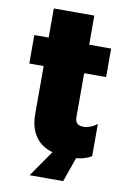

<svg xmlns="http://www.w3.org/2000/svg" viewBox="-88 -702 610 896"><g transform="rotate(10 217.0 -254.0)"><path d="M289 25Q186 25 139.5 -20Q93 -65 93 -147V-374H25V-509H93V-647H285V-509H389V-374H285V-164Q285 -145 295.5 -136Q306 -127 326 -127Q340 -127 358 -134Q376 -141 389 -152V1Q364 15 338.5 20Q313 25 289 25ZM117 139 210 5H323L276 139Z"/></g></svg>

Font: Maven Pro Black
Style: Regular
Weight: 900
Designer: Joe Prince
Foundry: Joe Prince
Version: Version 2.103